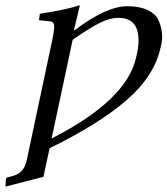

<svg xmlns="http://www.w3.org/2000/svg" viewBox="-48 -462 620 711"><path d="M389.2 -396Q360.4 -396 323.5 -378.2Q286.6 -360.4 221.2 -314.9L143.1 50.8Q422.4 -91.3 456.5 -251Q473.1 -318.4 457.5 -357.2Q441.9 -396 389.2 -396ZM147 -320.8Q154.3 -358.4 152.1 -370.1Q149.9 -381.8 138.2 -382.8L96.2 -387.2L99.6 -411.1Q199.7 -426.3 244.1 -441.9Q246.1 -441.9 246.8 -441.4Q247.6 -440.9 247.1 -439L225.6 -350.1H228.5Q346.2 -439 423.3 -439Q468.3 -439 497.6 -425.3Q526.9 -411.6 537.6 -389.9Q548.3 -368.2 551.5 -341.1Q554.7 -314 546.9 -287.1Q524.4 -181.2 421.4 -91.8Q318.4 -2.4 135.7 86.9L112.8 192.9L-27.8 229L-26.4 204.1Q-26.4 196.3 -19.5 194.8L-1.5 189.9Q22 183.1 33.9 169.2Q45.9 155.3 51.3 129.9Z"/></svg>

Font: Linux Biolinum
Style: Italic
Weight: 400
Italic angle: -12°
Designer: Philipp H. Poll
Foundry: Philipp H. Poll
Version: Version 1.1.3 ; ttfautohint (v0.9)